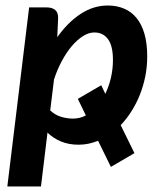

<svg xmlns="http://www.w3.org/2000/svg" viewBox="-20 -512 568 689"><path d="M6.3 157.2 84.5 -485.4H147.9Q167.5 -485.4 178.5 -475.8Q189.5 -466.3 188.5 -445.3L185.5 -378.4Q222.2 -430.7 268.3 -461.4Q314.5 -492.2 366.7 -492.2Q398.9 -492.2 425 -481.2Q451.2 -470.2 469.7 -447.8Q488.3 -425.3 498.3 -390.9Q508.3 -356.4 508.3 -309.1Q508.3 -272.9 501.5 -238.5Q494.6 -204.1 482.2 -172.6Q469.7 -141.1 452.1 -113.3Q434.6 -85.4 413.1 -63L462.4 37.6L377.9 86.9L332 -6.8Q314.9 0 297.6 3.7Q280.3 7.3 261.7 7.3Q227.1 7.3 199.2 -4.2Q171.4 -15.6 150.4 -36.1L127 157.2ZM343.3 -206.1 357.9 -175.3Q371.1 -202.6 378.2 -233.6Q385.3 -264.6 385.3 -296.9Q385.3 -347.2 367.7 -371.3Q350.1 -395.5 318.4 -395.5Q298.3 -395.5 277.6 -382.3Q256.8 -369.1 237.5 -346.4Q218.3 -323.7 201.7 -292.7Q185.1 -261.7 173.8 -226.6L160.2 -115.7Q177.2 -99.6 198.7 -93Q220.2 -86.4 241.7 -86.4Q266.6 -86.4 288.1 -97.7L259.3 -157.2Z"/></svg>

Font: Carlito
Style: Bold Italic
Weight: 700
Italic angle: -7°
Designer: Lukasz Dziedzic
Foundry: tyPoland Lukasz Dziedzic
Version: Version 1.104